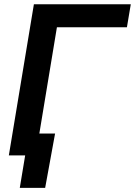

<svg xmlns="http://www.w3.org/2000/svg" viewBox="-20 -748 649 924"><path d="M609.4 -727.5 590.8 -616.7H253.9L151.9 0H22.5L143.1 -727.5ZM75.2 156.2 101.1 0H60.5L78.1 -105.5H245.1L197.3 156.2Z"/></svg>

Font: Inter 24pt SemiBold
Style: Italic
Weight: 600
Italic angle: -9.3988°
Designer: Rasmus Andersson
Foundry: rsms
Version: Version 4.001;git-66647c0bb